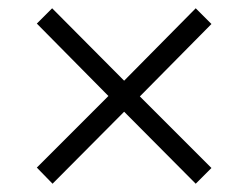

<svg xmlns="http://www.w3.org/2000/svg" viewBox="-20 -446 600 464"><path d="M280 -176 107 -2 69 -41 242 -214 69 -389 106 -426 280 -251 453 -426 491 -388 318 -213 491 -40 453 -2Z"/></svg>

Font: BellefairVN
Style: Regular
Weight: 400
Designer: Nick Shinn, Liron Lavi Turkenic
Foundry: Shinntype
Version: Version 1.003